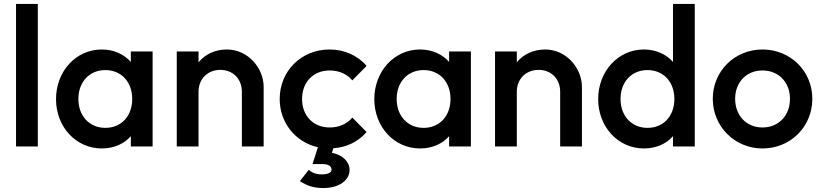

<svg xmlns="http://www.w3.org/2000/svg" viewBox="-20 -740 4154 970"><path d="M61 0H171V-720H61Z M494 10C555 10 607 -13 641 -52V0H751V-480H641V-427C607 -466 555 -490 494 -490C364 -490 263 -380 263 -239C263 -99 364 10 494 10ZM376 -240C376 -326 432 -386 512 -386C593 -386 648 -326 648 -240C648 -154 593 -94 512 -94C432 -94 376 -154 376 -240Z M1202 -277V0H1312V-301C1312 -395 1234 -490 1126 -490C1067 -490 1016 -466 983 -425V-480H873V0H983V-277C983 -341 1029 -387 1093 -387C1157 -387 1202 -341 1202 -277Z M1614 210C1693 210 1746 171 1746 119C1746 77 1712 43 1657 32L1664 9C1731 5 1791 -25 1832 -73L1760 -146C1732 -113 1692 -96 1645 -96C1563 -96 1506 -155 1506 -240C1506 -325 1563 -384 1645 -384C1692 -384 1732 -367 1760 -334L1832 -407C1787 -460 1719 -490 1645 -490C1502 -490 1393 -381 1393 -240C1393 -119 1473 -22 1586 4L1559 89H1611C1642 89 1655 102 1655 117C1655 130 1640 141 1606 141C1575 141 1554 131 1540 118L1495 175C1530 198 1564 210 1614 210Z M2102 10C2163 10 2215 -13 2249 -52V0H2359V-480H2249V-427C2215 -466 2163 -490 2102 -490C1972 -490 1871 -380 1871 -239C1871 -99 1972 10 2102 10ZM1984 -240C1984 -326 2040 -386 2120 -386C2201 -386 2256 -326 2256 -240C2256 -154 2201 -94 2120 -94C2040 -94 1984 -154 1984 -240Z M2810 -277V0H2920V-301C2920 -395 2842 -490 2734 -490C2675 -490 2624 -466 2591 -425V-480H2481V0H2591V-277C2591 -341 2637 -387 2701 -387C2765 -387 2810 -341 2810 -277Z M3233 10C3294 10 3346 -13 3380 -52V0H3490V-720H3380V-427C3346 -466 3294 -490 3233 -490C3103 -490 3002 -380 3002 -239C3002 -99 3103 10 3233 10ZM3115 -240C3115 -326 3171 -386 3251 -386C3332 -386 3387 -326 3387 -240C3387 -154 3332 -94 3251 -94C3171 -94 3115 -154 3115 -240Z M3832 10C3974 10 4084 -100 4084 -241C4084 -381 3973 -490 3832 -490C3691 -490 3581 -380 3581 -241C3581 -101 3692 10 3832 10ZM3694 -241C3694 -324 3751 -384 3832 -384C3913 -384 3971 -325 3971 -241C3971 -156 3914 -96 3832 -96C3751 -96 3694 -156 3694 -241Z"/></svg>

Font: MV Cash Medium
Style: Regular
Weight: 500
Designer: Rodrigo Fuenzalida
Foundry: fragTYPE
Version: Version 1.100;Glyphs 3.1.2 (3151)